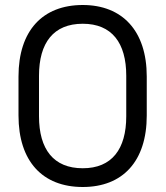

<svg xmlns="http://www.w3.org/2000/svg" viewBox="-20 -734 662 768"><path d="M54 -428V-272C54 -89 150 14 311 14C471 14 567 -89 567 -272V-428C567 -611 469 -714 311 -714C150 -714 54 -611 54 -428ZM136 -431C136 -563 194 -639 311 -639C427 -639 485 -563 485 -431V-269C485 -137 427 -61 311 -61C194 -61 136 -137 136 -269Z"/></svg>

Font: Space Text
Style: Regular
Weight: 400
Designer: Florian Karsten (Space Text), Colophon Foundry (Space Mono)
Foundry: Florian Karsten
Version: Version 1.003;PS 001.003;hotconv 1.0.88;makeotf.lib2.5.64775